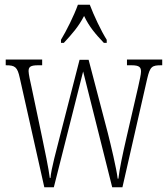

<svg xmlns="http://www.w3.org/2000/svg" viewBox="-20 -786 703 806"><path d="M236 -619V-606H248C283 -644 309 -673 333 -719C355 -673 380 -644 416 -606H428V-619C404 -657 374 -721 357 -766H307C291 -721 259 -657 236 -619ZM63 -459 166 0H206L329 -486L451 0H494L598 -456C610 -507 618 -512 657 -512H661V-536H513V-512H532C566 -512 572 -503 572 -485C572 -474 566 -449 560 -421L512 -213C494 -135 482 -78 477 -36H474C469 -79 445 -178 433 -226L352 -535H314L231 -212C219 -164 194 -74 192 -39H189C185 -75 166 -165 156 -213L112 -422C107 -442 100 -477 100 -487C100 -504 106 -512 140 -512H157V-536H4V-512H5C43 -512 53 -505 63 -459Z"/></svg>

Font: Noto Serif Khmer ExtraCondensed ExtraLight
Style: Regular
Weight: 200
Width: 2
Designer: Danh Hong and the Monotype Design Team
Foundry: Monotype Imaging Inc.
Version: Version 2.004